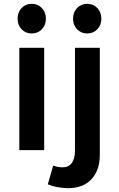

<svg xmlns="http://www.w3.org/2000/svg" viewBox="-20 -785 622 1004"><path d="M220 -687Q220 -654 199 -632Q178 -610 146 -610Q114 -610 93 -632Q72 -654 72 -687Q72 -721 93 -743Q114 -765 146 -765Q178 -765 199 -743Q220 -721 220 -687ZM510 -687Q510 -654 489 -632Q468 -610 436 -610Q404 -610 383 -632Q362 -654 362 -687Q362 -721 383 -743Q404 -765 436 -765Q468 -765 489 -743Q510 -721 510 -687ZM81 -535H211V0H81ZM258 81Q281 89 304 90Q337 91 354.5 68.5Q372 46 372 3V-535H502V23Q502 107 457 153.5Q412 200 332 199Q274 197 230 179Z"/></svg>

Font: Montserrat arm Medium
Style: Regular
Weight: 500
Designer: Julieta Ulanovsky
Foundry: Julieta Ulanovsky
Version: Version 6.000;PS 006.000;hotconv 1.0.88;makeotf.lib2.5.64775